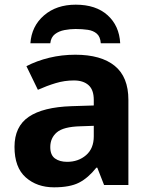

<svg xmlns="http://www.w3.org/2000/svg" viewBox="-20 -791 644 821"><path d="M302 -557Q412 -557 470.5 -509.5Q529 -462 529 -364V0H425L396 -74H392Q357 -30 318 -10Q279 10 211 10Q138 10 90 -32.5Q42 -75 42 -163Q42 -250 103 -291.5Q164 -333 286 -337L381 -340V-364Q381 -407 358.5 -427Q336 -447 296 -447Q256 -447 218 -435.5Q180 -424 142 -407L93 -508Q137 -531 190.5 -544Q244 -557 302 -557ZM381 -253 323 -251Q251 -249 223 -225Q195 -201 195 -162Q195 -128 215 -113.5Q235 -99 267 -99Q315 -99 348 -127.5Q381 -156 381 -208ZM304 -771Q390 -771 440 -726Q490 -681 494 -606H411Q409 -634 394 -647Q379 -660 355.5 -663.5Q332 -667 303 -667Q280 -667 256 -662.5Q232 -658 215 -645Q198 -632 195 -606H110Q115 -679 168 -725Q221 -771 304 -771Z"/></svg>

Font: Noto Sans IKEA
Style: Bold
Weight: 600
Designer: Monotype Design Team
Foundry: Monotype Imaging Inc.
Version: Version 2.001